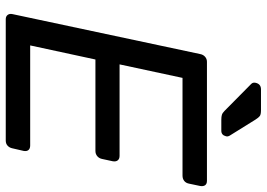

<svg xmlns="http://www.w3.org/2000/svg" viewBox="-150 -778 928 668"><g transform="rotate(90 314.0 -444.0)"><path d="M47 0Q37 0 32 -6.5Q27 -13 29 -23L168 -676Q170 -687 177.5 -693.5Q185 -700 195 -700H609Q620 -700 624.5 -693.5Q629 -687 627 -676L619 -638Q617 -627 609.5 -621Q602 -615 591 -615H251L204 -396H522Q533 -396 538 -389.5Q543 -383 541 -372L533 -335Q531 -325 523.5 -318.5Q516 -312 505 -312H187L138 -85H486Q497 -85 502 -79Q507 -73 505 -62L496 -23Q494 -13 487 -6.5Q480 0 469 0ZM397 -750Q386 -750 379.5 -752Q373 -754 366 -761L272 -854Q266 -860 268 -869Q272 -888 291 -888H363Q378 -888 383.5 -884Q389 -880 396 -869L452 -779Q456 -772 454 -766Q450 -750 435 -750Z"/></g></svg>

Font: Rubik
Style: Italic
Weight: 400
Italic angle: -12°
Designer: Hubert and Fischer
Foundry: Hubert and Fischer
Version: Version 2.300;gftools[0.9.30]